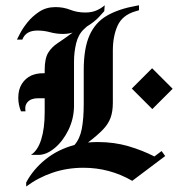

<svg xmlns="http://www.w3.org/2000/svg" viewBox="-20 -652 658 709"><path d="M542.5 -249.2 466.7 -325 541.7 -400 617.5 -324.2ZM94.2 -80Q119.2 -95.8 132.1 -136.7Q145 -177.5 145 -237.5V-289.2H120.8Q95 -289.2 82.5 -275.8Q70 -262.5 74.2 -240.8H57.5Q47.5 -265 47.5 -290.8Q47.5 -321.7 60.8 -342.5Q74.2 -363.3 95.8 -373.3Q104.2 -376.7 114.6 -379.2Q125 -381.7 145 -381.7V-393.3Q145 -435.8 157.9 -457.1Q170.8 -478.3 193.8 -493.3Q216.7 -508.3 248.3 -531.7Q230.8 -526.7 213.3 -526.7Q188.3 -526.7 165.4 -532.9Q142.5 -539.2 118.3 -539.2Q75 -539.2 62.5 -505.8H42.5Q44.2 -509.2 53.8 -527.9Q63.3 -546.7 81.2 -569.2Q99.2 -591.7 125 -608.8Q150.8 -625.8 185 -625.8Q214.2 -625.8 239.6 -615.8Q265 -605.8 295 -605.8Q318.3 -605.8 335.8 -613.3Q353.3 -620.8 366.7 -632.5L365 -610.8Q361.7 -606.7 345 -588.8Q328.3 -570.8 300.8 -554.2Q298.3 -551.7 295.4 -549.2Q292.5 -546.7 290 -544.2Q269.2 -525 261.2 -492.1Q253.3 -459.2 253.3 -424.2V-259.2Q252.5 -212.5 232.5 -171.7Q212.5 -130.8 182.1 -105.4Q151.7 -80 121.7 -80ZM76.7 36.7V21.7Q102.5 -26.7 147.9 -63.3Q193.3 -100 255 -116.7Q275 -139.2 282.1 -176.7Q289.2 -214.2 289.2 -268.3V-393.3Q289.2 -473.3 310.4 -521.2Q331.7 -569.2 375 -594.2Q418.3 -619.2 484.2 -630.8L493.3 -632.5V-614.2L479.2 -610Q431.7 -595.8 414.2 -557.1Q396.7 -518.3 396.7 -465V-272.5Q396.7 -240 388.3 -217.1Q380 -194.2 360 -173.3Q340 -152.5 305 -125.8Q323.3 -127.5 340.8 -127.5Q401.7 -127.5 454.2 -112.1Q506.7 -96.7 550 -74.2L576.7 -94.2L590 -75.8L468.3 15.8Q385 -32.5 288.3 -32.5Q228.3 -32.5 175 -14.6Q121.7 3.3 76.7 36.7Z"/></svg>

Font: Manufacturing Consent
Style: Regular
Weight: 400
Version: Version 3.000; ttfautohint (v1.8.4.7-5d5b)